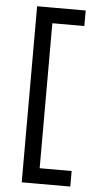

<svg xmlns="http://www.w3.org/2000/svg" viewBox="-56 -749 451 880"><g transform="rotate(5 169.0 -309.0)"><path d="M78.5 96V-714H154.8V96ZM116 96V24.5H302V96ZM116 -642.5V-714H302V-642.5Z"/></g></svg>

Font: Marine Company Thin
Style: Regular
Weight: 100
Designer: Rodrigo Fuenzalida
Foundry: fragTYPE
Version: Version 1.000